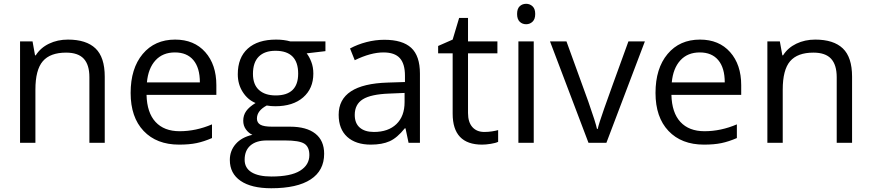

<svg xmlns="http://www.w3.org/2000/svg" viewBox="-20 -754 4601 1014"><path d="M452.1 0V-346.2Q452.1 -411.6 422.4 -443.8Q392.6 -476.1 329.1 -476.1Q245.1 -476.1 206.1 -430.7Q167 -385.3 167 -280.8V0H85.9V-535.2H151.9L165 -461.9H168.9Q193.8 -501.5 238.8 -523.2Q283.7 -544.9 338.9 -544.9Q435.5 -544.9 484.4 -498.3Q533.2 -451.7 533.2 -349.1V0Z M925.8 9.8Q807.1 9.8 738.5 -62.5Q669.9 -134.8 669.9 -263.2Q669.9 -392.6 733.6 -468.8Q797.4 -544.9 904.8 -544.9Q1005.4 -544.9 1064 -478.8Q1122.6 -412.6 1122.6 -304.2V-252.9H753.9Q756.3 -158.7 801.5 -109.9Q846.7 -61 928.7 -61Q1015.1 -61 1099.6 -97.2V-24.9Q1056.6 -6.3 1018.3 1.7Q980 9.8 925.8 9.8ZM903.8 -477.1Q839.4 -477.1 801 -435.1Q762.7 -393.1 755.9 -318.8H1035.6Q1035.6 -395.5 1001.5 -436.3Q967.3 -477.1 903.8 -477.1Z M1698.7 -535.2V-483.9L1599.6 -472.2Q1613.3 -455.1 1624 -427.5Q1634.8 -399.9 1634.8 -365.2Q1634.8 -286.6 1581.1 -239.7Q1527.3 -192.9 1433.6 -192.9Q1409.7 -192.9 1388.7 -196.8Q1336.9 -169.4 1336.9 -127.9Q1336.9 -106 1355 -95.5Q1373 -85 1417 -85H1511.7Q1598.6 -85 1645.3 -48.3Q1691.9 -11.7 1691.9 58.1Q1691.9 147 1620.6 193.6Q1549.3 240.2 1412.6 240.2Q1307.6 240.2 1250.7 201.2Q1193.8 162.1 1193.8 90.8Q1193.8 42 1225.1 6.3Q1256.3 -29.3 1313 -42Q1292.5 -51.3 1278.6 -70.8Q1264.6 -90.3 1264.6 -116.2Q1264.6 -145.5 1280.3 -167.5Q1295.9 -189.5 1329.6 -210Q1288.1 -227.1 1262 -268.1Q1235.8 -309.1 1235.8 -361.8Q1235.8 -449.7 1288.6 -497.3Q1341.3 -544.9 1438 -544.9Q1480 -544.9 1513.7 -535.2ZM1272 89.8Q1272 133.3 1308.6 155.8Q1345.2 178.2 1413.6 178.2Q1515.6 178.2 1564.7 147.7Q1613.8 117.2 1613.8 64.9Q1613.8 21.5 1586.9 4.6Q1560.1 -12.2 1485.8 -12.2H1388.7Q1333.5 -12.2 1302.7 14.2Q1272 40.5 1272 89.8ZM1315.9 -363.8Q1315.9 -307.6 1347.7 -278.8Q1379.4 -250 1436 -250Q1554.7 -250 1554.7 -365.2Q1554.7 -485.8 1434.6 -485.8Q1377.4 -485.8 1346.7 -455.1Q1315.9 -424.3 1315.9 -363.8Z M2137.7 0 2121.6 -76.2H2117.7Q2077.6 -25.9 2037.8 -8.1Q1998 9.8 1938.5 9.8Q1858.9 9.8 1813.7 -31.2Q1768.6 -72.3 1768.6 -147.9Q1768.6 -310.1 2027.8 -317.9L2118.7 -320.8V-354Q2118.7 -417 2091.6 -447Q2064.5 -477.1 2004.9 -477.1Q1938 -477.1 1853.5 -436L1828.6 -498Q1868.2 -519.5 1915.3 -531.7Q1962.4 -543.9 2009.8 -543.9Q2105.5 -543.9 2151.6 -501.5Q2197.8 -459 2197.8 -365.2V0ZM1954.6 -57.1Q2030.3 -57.1 2073.5 -98.6Q2116.7 -140.1 2116.7 -214.8V-263.2L2035.6 -259.8Q1939 -256.3 1896.2 -229.7Q1853.5 -203.1 1853.5 -147Q1853.5 -103 1880.1 -80.1Q1906.7 -57.1 1954.6 -57.1Z M2537.6 -57.1Q2559.1 -57.1 2579.1 -60.3Q2599.1 -63.5 2610.8 -66.9V-4.9Q2597.7 1.5 2572 5.6Q2546.4 9.8 2525.9 9.8Q2370.6 9.8 2370.6 -153.8V-472.2H2293.9V-511.2L2370.6 -544.9L2404.8 -659.2H2451.7V-535.2H2606.9V-472.2H2451.7V-157.2Q2451.7 -108.9 2474.6 -83Q2497.6 -57.1 2537.6 -57.1Z M2798.8 0H2717.8V-535.2H2798.8ZM2710.9 -680.2Q2710.9 -708 2724.6 -720.9Q2738.3 -733.9 2758.8 -733.9Q2778.3 -733.9 2792.5 -720.7Q2806.6 -707.5 2806.6 -680.2Q2806.6 -652.8 2792.5 -639.4Q2778.3 -626 2758.8 -626Q2738.3 -626 2724.6 -639.4Q2710.9 -652.8 2710.9 -680.2Z M3087.9 0 2884.8 -535.2H2971.7L3086.9 -217.8Q3126 -106.4 3132.8 -73.2H3136.7Q3142.1 -99.1 3170.7 -180.4Q3199.2 -261.7 3298.8 -535.2H3385.7L3182.6 0Z M3697.8 9.8Q3579.1 9.8 3510.5 -62.5Q3441.9 -134.8 3441.9 -263.2Q3441.9 -392.6 3505.6 -468.8Q3569.3 -544.9 3676.8 -544.9Q3777.3 -544.9 3835.9 -478.8Q3894.5 -412.6 3894.5 -304.2V-252.9H3525.9Q3528.3 -158.7 3573.5 -109.9Q3618.7 -61 3700.7 -61Q3787.1 -61 3871.6 -97.2V-24.9Q3828.6 -6.3 3790.3 1.7Q3752 9.8 3697.8 9.8ZM3675.8 -477.1Q3611.3 -477.1 3573 -435.1Q3534.7 -393.1 3527.8 -318.8H3807.6Q3807.6 -395.5 3773.4 -436.3Q3739.3 -477.1 3675.8 -477.1Z M4398.9 0V-346.2Q4398.9 -411.6 4369.1 -443.8Q4339.4 -476.1 4275.9 -476.1Q4191.9 -476.1 4152.8 -430.7Q4113.8 -385.3 4113.8 -280.8V0H4032.7V-535.2H4098.6L4111.8 -461.9H4115.7Q4140.6 -501.5 4185.5 -523.2Q4230.5 -544.9 4285.6 -544.9Q4382.3 -544.9 4431.2 -498.3Q4480 -451.7 4480 -349.1V0Z"/></svg>

Font: f07686384
Style: Regular
Weight: 400
Foundry: Ascender Corporation
Version: Version 1.10